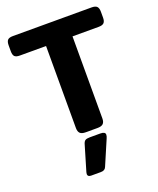

<svg xmlns="http://www.w3.org/2000/svg" viewBox="-167 -780 934 1132"><g transform="rotate(-20 300.5 -214.5)"><path d="M217 -43V-558H53Q29 -558 20 -567.5Q11 -577 11 -600V-637Q11 -660 20 -670Q29 -680 53 -680H547Q571 -680 580.5 -670Q590 -660 590 -637V-600Q590 -578 580.5 -568Q571 -558 547 -558H383V-43Q383 -21 372.5 -10.5Q362 0 337 0H263Q238 0 227.5 -10.5Q217 -21 217 -43ZM184 234Q184 230 186 222L232 67Q237 48 246 42Q255 36 275 36H341Q372 36 372 54Q372 64 366 77L300 231Q296 241 288 246Q280 251 266 251H206Q184 251 184 234Z"/></g></svg>

Font: Mitr Medium
Style: Regular
Weight: 500
Designer: Thanarat Vachiruckul
Foundry: Cadson Demak
Version: Version 1.002